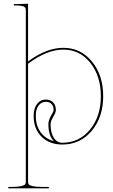

<svg xmlns="http://www.w3.org/2000/svg" viewBox="-20 -782 612 1042"><path d="M272 -15.6Q242.7 -46.4 242.7 -106.9Q242.7 -124 249.8 -139.4Q256.8 -154.8 263.9 -166.3Q271 -177.7 271 -184.6Q271 -205.6 259.8 -217.5Q248.5 -229.5 229 -229.5Q204.6 -229.5 189.5 -209.5Q174.3 -189.5 174.3 -153.3Q174.3 -100.6 200.2 -64.7Q226.1 -28.8 272 -15.6ZM55.2 -759.8H67.4L132.3 -761.7V-448.7Q232.4 -522.5 323.7 -522.5Q418 -522.5 479 -448Q540 -373.5 540 -259.8Q540 -146 477.5 -71.8Q415 2.4 318.4 2.4Q248 2.4 205.3 -40.3Q162.6 -83 162.6 -153.3Q162.6 -193.4 180.9 -217.5Q199.2 -241.7 229 -241.7Q253.4 -241.7 268.3 -226.1Q283.2 -210.4 283.2 -184.6Q283.2 -171.9 268.8 -147.7Q254.4 -123.5 254.4 -106.9Q254.4 -62 271.7 -34.7Q289.1 -7.3 318.4 -7.3Q409.7 -7.3 468.5 -78.6Q527.3 -149.9 527.3 -259.8Q527.3 -369.6 470 -441.2Q412.6 -512.7 323.7 -512.7Q233.9 -512.7 132.3 -436V205.1Q132.3 213.9 136.5 219Q140.6 224.1 158 228.3Q175.3 232.4 207.5 232.4H245.1V240.2H24.9V232.4H44.9Q77.1 232.4 94.5 228.3Q111.8 224.1 116 219Q120.1 213.9 120.1 205.1V-727.5Q120.1 -741.2 108.4 -746.8Q96.7 -752.4 67.4 -752.4H55.2Z"/></svg>

Font: ZnikomitNo24
Style: Thin
Weight: 300
Designer: gluk
Foundry: gluk
Version: Version 0.55